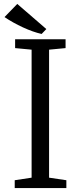

<svg xmlns="http://www.w3.org/2000/svg" viewBox="-20 -958 414 978"><path d="M3 -871 68 -938 216 -810 192 -785Q148 -795 97 -818.5Q46 -842 3 -871ZM141 -53V-705L57 -713V-758H314V-713L230 -705V-53L318 -40V0H55V-40Z"/></svg>

Font: Grenzecho Serif
Style: Serif-Regular
Weight: 400
Designer: Dan Reynolds
Foundry: Dan Reynolds
Version: Version 1.001; ttfautohint (v1.1) -l 5 -r 5 -G 72 -x 0 -D la